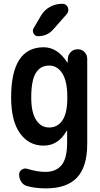

<svg xmlns="http://www.w3.org/2000/svg" viewBox="-20 -785 540 1035"><path d="M201.2 -701.2Q218.8 -731.4 249.5 -748Q280.3 -764.6 315.4 -764.6Q337.9 -764.6 345.7 -745.1Q353.5 -725.6 339.8 -709L267.6 -627Q235.4 -589.8 184.6 -589.8Q168.9 -589.8 161.1 -604.5Q153.3 -619.1 161.1 -632.8ZM245.1 -431.6Q197.3 -431.6 172.9 -391.1Q148.4 -350.6 148.4 -259.8Q148.4 -178.7 174.8 -138.2Q201.2 -97.7 245.1 -97.7Q290 -97.7 316.4 -136.2Q342.8 -174.8 342.8 -254.9V-264.6Q342.8 -346.7 315.9 -389.2Q289.1 -431.6 245.1 -431.6ZM40 -259.8Q40 -529.3 214.8 -530.3Q290 -530.3 341.8 -449.2Q341.8 -448.2 343.8 -448.2H344.7L345.7 -467.8Q346.7 -490.2 361.8 -504.9Q377 -519.5 399.4 -519.5Q420.9 -519.5 435.5 -504.4Q450.2 -489.3 450.2 -467.8V-9.8Q450.2 114.3 395 172.4Q339.8 230.5 227.5 230.5Q172.9 230.5 128.9 218.8Q107.4 213.9 95.2 195.8Q83 177.7 83 156.2Q83 139.6 96.7 129.9Q110.4 120.1 127 125Q180.7 141.6 224.6 141.6Q282.2 141.6 312 105Q341.8 68.4 341.8 -14.6V-79.1Q341.8 -80.1 340.8 -80.1Q338.9 -80.1 338.9 -79.1Q293.9 0 214.8 0Q135.7 0 87.9 -66.4Q40 -132.8 40 -259.8Z"/></svg>

Font: Rounded-X Mgen+ 1m medium
Style: Regular
Weight: 500
Designer: [Source Han Sans]
Ryoko NISHIZUKA  (kana & ideographs); Paul D. Hunt (Latin, Greek & Cyrillic); Wenlong ZHANG  (bopomofo
Version: Version 1.059.20150602